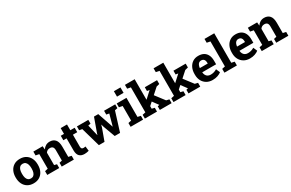

<svg xmlns="http://www.w3.org/2000/svg" viewBox="183 -2241 5650 3731"><g transform="rotate(-30 3007.5 -376.0)"><path d="M282.7 10.3Q204.6 10.3 148.4 -23.9Q92.3 -58.1 62.5 -118.9Q32.7 -179.7 32.7 -258.8V-269Q32.7 -347.7 62.5 -408.4Q92.3 -469.2 148.2 -503.7Q204.1 -538.1 281.7 -538.1Q360.4 -538.1 416 -503.7Q471.7 -469.2 501.5 -408.7Q531.2 -348.1 531.2 -269V-258.8Q531.2 -179.7 501.5 -118.9Q471.7 -58.1 416 -23.9Q360.4 10.3 282.7 10.3ZM282.7 -99.1Q319.8 -99.1 343.3 -119.1Q366.7 -139.2 377.9 -175Q389.2 -210.9 389.2 -258.8V-269Q389.2 -315.9 377.9 -351.8Q366.7 -387.7 343 -408Q319.3 -428.2 281.7 -428.2Q245.1 -428.2 221.2 -408Q197.3 -387.7 186.3 -351.8Q175.3 -315.9 175.3 -269V-258.8Q175.3 -210.9 186.3 -174.8Q197.3 -138.7 221.2 -118.9Q245.1 -99.1 282.7 -99.1Z M589.4 0V-85.4L657.7 -100.1V-427.7L582 -442.4V-528.3H790.5L796.9 -452.6Q823.2 -493.2 862.1 -515.6Q900.9 -538.1 950.7 -538.1Q1029.3 -538.1 1073.7 -487.8Q1118.2 -437.5 1118.2 -330.1V-100.1L1186.5 -85.4V0H914.1V-85.4L975.1 -100.1V-329.6Q975.1 -382.8 954.1 -405Q933.1 -427.2 891.6 -427.2Q860.8 -427.2 838.1 -414.3Q815.4 -401.4 800.3 -377.4V-100.1L857.9 -85.4V0Z M1423.3 10.3Q1349.6 10.3 1309.8 -30.3Q1270 -70.8 1270 -158.7V-428.2H1197.3V-528.3H1270V-657.7H1412.1V-528.3H1509.3V-428.2H1412.1V-159.2Q1412.1 -128.4 1425 -115.2Q1438 -102.1 1460.4 -102.1Q1472.2 -102.1 1485.8 -103.8Q1499.5 -105.5 1509.3 -107.4L1521.5 -4.4Q1499.5 2 1473.9 6.1Q1448.2 10.3 1423.3 10.3Z M1747.6 0 1624.5 -430.7 1560.1 -442.4V-528.3H1815.4V-442.9L1759.8 -432.1L1808.6 -226.6L1818.4 -186H1821.3L1834.5 -226.6L1942.9 -528.3H2038.6L2143.6 -222.7L2157.2 -179.7H2160.2L2172.9 -222.7L2230.5 -431.6L2168.9 -442.9V-528.3H2418.9V-442.4L2357.4 -430.7L2223.1 0H2103L2006.3 -261.7L1989.3 -319.8H1986.3L1969.2 -261.2L1874 0Z M2460 0V-85.4L2528.8 -100.1V-427.7L2452.6 -442.4V-528.3H2671.4V-100.1L2739.7 -85.4V0ZM2523.9 -640.1V-761.7H2671.4V-640.1Z M2779.3 0V-85.4L2848.1 -100.1V-661.1L2772 -675.8V-761.7H2990.2V-100.1L3051.8 -85.4V0ZM3115.7 0V-81.1L3155.8 -90.3L3154.8 -92.3L3050.3 -234.4L3141.1 -327.6L3314.5 -100.6L3379.9 -85.4V0ZM2975.1 -144.5 2906.7 -224.1 3136.2 -434.1 3137.2 -435.5 3083 -443.4V-528.3H3357.9V-442.4L3289.6 -425.3Z M3421.9 0V-85.4L3490.7 -100.1V-661.1L3414.6 -675.8V-761.7H3632.8V-100.1L3694.3 -85.4V0ZM3758.3 0V-81.1L3798.3 -90.3L3797.4 -92.3L3692.9 -234.4L3783.7 -327.6L3957 -100.6L4022.5 -85.4V0ZM3617.7 -144.5 3549.3 -224.1 3778.8 -434.1 3779.8 -435.5 3725.6 -443.4V-528.3H4000.5V-442.4L3932.1 -425.3Z M4298.8 10.3Q4223.1 10.3 4166.5 -23.2Q4109.9 -56.6 4078.9 -115.2Q4047.9 -173.8 4047.9 -249V-268.6Q4047.9 -347.2 4077.1 -408Q4106.4 -468.8 4159.9 -503.7Q4213.4 -538.6 4286.1 -538.1Q4357.9 -538.1 4406.7 -509.8Q4455.6 -481.4 4481 -428.2Q4506.3 -375 4506.3 -299.3V-221.7H4195.8L4194.8 -218.8Q4197.8 -184.1 4212.2 -157Q4226.6 -129.9 4252.9 -114.5Q4279.3 -99.1 4316.9 -99.1Q4356 -99.1 4389.9 -109.1Q4423.8 -119.1 4456.1 -138.7L4494.6 -50.8Q4461.9 -24.4 4412.4 -7.1Q4362.8 10.3 4298.8 10.3ZM4196.8 -315.9H4373V-328.6Q4373 -360.8 4364.5 -384Q4356 -407.2 4337.2 -419.9Q4318.4 -432.6 4288.6 -432.6Q4260.3 -432.6 4240.7 -417.7Q4221.2 -402.8 4210.2 -377Q4199.2 -351.1 4195.3 -318.4Z M4564.5 0V-85.4L4633.3 -100.1V-661.1L4557.1 -675.8V-761.7H4775.9V-100.1L4844.7 -85.4V0Z M5134.3 10.3Q5058.6 10.3 5002 -23.2Q4945.3 -56.6 4914.3 -115.2Q4883.3 -173.8 4883.3 -249V-268.6Q4883.3 -347.2 4912.6 -408Q4941.9 -468.8 4995.4 -503.7Q5048.8 -538.6 5121.6 -538.1Q5193.4 -538.1 5242.2 -509.8Q5291 -481.4 5316.4 -428.2Q5341.8 -375 5341.8 -299.3V-221.7H5031.2L5030.3 -218.8Q5033.2 -184.1 5047.6 -157Q5062 -129.9 5088.4 -114.5Q5114.7 -99.1 5152.3 -99.1Q5191.4 -99.1 5225.3 -109.1Q5259.3 -119.1 5291.5 -138.7L5330.1 -50.8Q5297.4 -24.4 5247.8 -7.1Q5198.2 10.3 5134.3 10.3ZM5032.2 -315.9H5208.5V-328.6Q5208.5 -360.8 5200 -384Q5191.4 -407.2 5172.6 -419.9Q5153.8 -432.6 5124 -432.6Q5095.7 -432.6 5076.2 -417.7Q5056.6 -402.8 5045.7 -377Q5034.7 -351.1 5030.8 -318.4Z M5402.3 0V-85.4L5470.7 -100.1V-427.7L5395 -442.4V-528.3H5603.5L5609.9 -452.6Q5636.2 -493.2 5675 -515.6Q5713.9 -538.1 5763.7 -538.1Q5842.3 -538.1 5886.7 -487.8Q5931.2 -437.5 5931.2 -330.1V-100.1L5999.5 -85.4V0H5727.1V-85.4L5788.1 -100.1V-329.6Q5788.1 -382.8 5767.1 -405Q5746.1 -427.2 5704.6 -427.2Q5673.8 -427.2 5651.1 -414.3Q5628.4 -401.4 5613.3 -377.4V-100.1L5670.9 -85.4V0Z"/></g></svg>

Font: Roboto Slab LO
Style: Bold
Weight: 700
Designer: Google
Version: Version 2.000